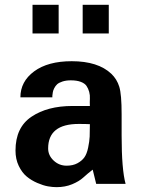

<svg xmlns="http://www.w3.org/2000/svg" viewBox="-20 -770 592 804"><path d="M435.5 -629.9H326.2V-750H435.5ZM225.6 -629.9H116.2V-750H225.6ZM505.9 0H382.8L368.2 -59.6Q346.7 -43 329.1 -26.9Q311.5 -10.7 282.2 1.5Q252.9 13.7 216.8 13.7Q200.2 13.7 180.7 10.3Q161.1 6.8 136.2 -3.9Q111.3 -14.6 91.8 -30.8Q72.3 -46.9 58.6 -75.2Q44.9 -103.5 44.9 -139.6Q44.9 -236.3 111.8 -281.2Q178.7 -326.2 283.2 -326.2H356.4Q355.5 -341.8 356.4 -356.4Q357.4 -371.1 353.5 -385.3Q349.6 -399.4 342.3 -410.2Q335 -420.9 318.4 -427.2Q301.8 -433.6 276.4 -433.6Q256.8 -433.6 241.7 -428.7Q226.6 -423.8 219.2 -417Q211.9 -410.2 207 -400.4Q202.1 -390.6 201.2 -383.8Q200.2 -377 199.2 -369.1V-362.3H65.4Q65.4 -428.7 123 -471.2Q180.7 -513.7 280.3 -513.7Q390.6 -513.7 446.3 -460.9Q469.7 -438.5 479.5 -406.7Q489.3 -375 489.3 -292V-202.1Q489.3 -60.5 505.9 0ZM356.4 -250Q339.8 -251 309.6 -251Q181.6 -251 181.6 -148.4Q181.6 -119.1 204.6 -97.7Q227.5 -76.2 258.8 -76.2Q285.2 -76.2 304.2 -86.4Q323.2 -96.7 333.5 -111.3Q343.8 -126 349.1 -151.9Q354.5 -177.7 355.5 -198.2Q356.4 -218.8 356.4 -250Z"/></svg>

Font: FreeUniversal
Style: Bold
Weight: 700
Version: Version 1.001